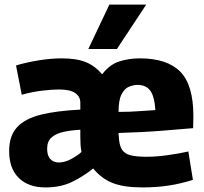

<svg xmlns="http://www.w3.org/2000/svg" viewBox="-20 -809 892 839"><path d="M178 10Q105 10 62.5 -31Q20 -72 20 -149Q20 -216 55 -253.5Q90 -291 159 -308Q228 -325 331 -330V-360Q331 -387 308.5 -402.5Q286 -418 237 -418Q209 -418 165.5 -413Q122 -408 75 -395L50 -523Q97 -537 150.5 -545.5Q204 -554 249 -554Q315 -554 355 -537.5Q395 -521 426 -485H427Q459 -527 501 -540.5Q543 -554 591 -554Q710 -554 767.5 -496Q825 -438 825 -302Q825 -291 824.5 -276Q824 -261 824 -249Q777 -245 691 -238Q605 -231 499 -228Q498 -228 498 -223.5Q498 -219 499 -217Q500 -177 512 -157Q524 -137 550.5 -130.5Q577 -124 621 -124Q661 -124 709.5 -130.5Q758 -137 803 -147L823 -23Q769 -6 716 2Q663 10 601 10Q522 10 473 -9Q424 -28 388 -72H386Q344 -38 294.5 -14Q245 10 178 10ZM498 -320Q550 -320 592.5 -323.5Q635 -327 659 -328Q655 -388 636.5 -413Q618 -438 581 -438Q563 -438 543.5 -430Q524 -422 511 -396.5Q498 -371 498 -320ZM236 -99Q264 -99 292 -114.5Q320 -130 336 -145Q333 -160 332 -176.5Q331 -193 331 -213Q331 -219 331 -227Q331 -235 331 -242Q292 -240 259 -233Q226 -226 206 -209Q186 -192 186 -159Q186 -128 200.5 -113.5Q215 -99 236 -99ZM366 -595 458 -789H619L491 -595Z"/></svg>

Font: Georama
Style: Bold
Weight: 700
Designer: Jean-Baptiste Levee
Foundry: Production Type
Version: Version 1.000